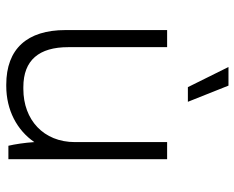

<svg xmlns="http://www.w3.org/2000/svg" viewBox="-90 -672 768 629"><g transform="rotate(90 294.5 -357.0)"><path d="M265 -588H313L260 -721H199ZM257 7H261C340 7 406 -28 445 -85C447 -54 452 -21 457 0H501V-520H445V-218C445 -115 372 -49 271 -49H265C176 -49 134 -101 134 -196V-520H78V-187C78 -62 139 7 257 7Z"/></g></svg>

Font: Fixel Text Light
Style: Regular
Weight: 300
Width: 4
Designer: AlfaBravo + MacPaw
Foundry: Kyrylo Tkachov, Marchela Mozhyna, Serhii Makarenko, Maria Weinstein, Zakhar Kryvoshyya
Version: Version 1.211